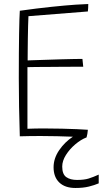

<svg xmlns="http://www.w3.org/2000/svg" viewBox="-20 -679 518 955"><path d="M471 189.5V233Q450 242 422 249Q394 256 355 256Q303.5 256 275 228.8Q246.5 201.5 246.5 153Q246.5 109 274.2 68.2Q302 27.5 342.5 1Q303 -0.5 263.8 -1.5Q224.5 -2.5 182.5 -2.5Q159 -2.5 130.5 -2.2Q102 -2 78.5 -1Q76 -74 74.8 -148Q73.5 -222 73.5 -290Q73.5 -427.5 75 -513Q76.5 -598.5 78.5 -625.5Q163.5 -637.5 235.8 -645Q308 -652.5 356.8 -655.8Q405.5 -659 419 -659Q419 -646.5 418.5 -639.2Q418 -632 417 -622L121.5 -598.5Q120.5 -582 119.8 -552Q119 -522 118.5 -488Q118 -454 117.8 -424.2Q117.5 -394.5 117.5 -378.5Q128.5 -379 155 -379.8Q181.5 -380.5 215.8 -381.8Q250 -383 284.8 -384Q319.5 -385 347.8 -385.5Q376 -386 390 -386L394 -347Q386.5 -347 360.2 -347Q334 -347 298.2 -346.8Q262.5 -346.5 225.5 -346.2Q188.5 -346 159 -345.8Q129.5 -345.5 116.5 -345V-38.5Q131.5 -39.5 159 -39.8Q186.5 -40 206.5 -40Q246.5 -40 287.8 -39Q329 -38 363.5 -36.5Q398 -35 417 -33.5Q416.5 -23 414.5 -12.8Q412.5 -2.5 410.5 4.5Q382.5 15 354.5 38.8Q326.5 62.5 308 91.8Q289.5 121 289.5 149.5Q289.5 187.5 309.5 201.8Q329.5 216 363 216Q398.5 216 421 209Q443.5 202 471 189.5Z"/></svg>

Font: Grandstander Thin
Style: Regular
Weight: 100
Designer: Tyler Finck
Foundry: Etcetera Type Co
Version: Version 1.200; ttfautohint (v1.8.3)